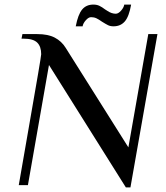

<svg xmlns="http://www.w3.org/2000/svg" viewBox="-20 -809 727 839"><path d="M194 -525 102 0H62L106 -253Q160 -561 160 -572Q160 -606 142.5 -623Q125 -640 84 -640H74L78 -660H143Q190 -660 219.5 -644.5Q249 -629 267 -600L541 -165L628 -660H668L550 10H530ZM388 -789Q403 -789 414.5 -783.5Q426 -778 439 -768Q441 -767 450 -761Q459 -755 468 -752Q477 -749 486 -749Q497 -749 509 -762.5Q521 -776 523 -789H553Q544 -737 525.5 -715.5Q507 -694 476 -694Q462 -694 452 -699Q442 -704 426 -714Q412 -724 401.5 -729Q391 -734 378 -734Q367 -734 355 -720.5Q343 -707 341 -694H311Q321 -746 339 -767.5Q357 -789 388 -789Z"/></svg>

Font: Philosopher
Style: Italic
Weight: 400
Italic angle: -10°
Designer: Jovanny Lemonad
Foundry: Jovanny Lemonad
Version: Version 2.000